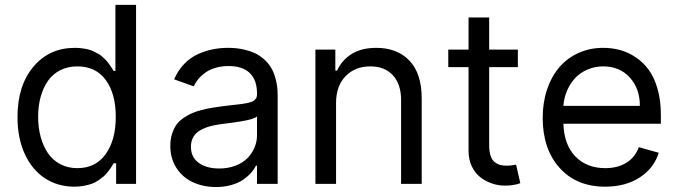

<svg xmlns="http://www.w3.org/2000/svg" viewBox="-20 -747 2756 780"><path d="M282.7 11.4Q303.6 11.4 322.3 7.6Q340.9 3.9 354.2 -0.9Q367.5 -5.7 380.9 -15.1Q394.2 -24.5 401.3 -30.5Q408.4 -36.6 417.8 -48.5Q427.2 -60.4 429.9 -64.6Q432.5 -68.9 439.3 -79.9Q441.1 -82.7 441.8 -83.8H451.7V0H532.7V-727.3H448.9V-458.8H441.8Q441.1 -459.9 435.9 -468Q430.8 -476.2 428.4 -479.6Q426.1 -483 419.7 -491.5Q413.4 -500 408.9 -504.3Q404.5 -508.5 396.1 -516.2Q387.8 -523.8 380.3 -527.9Q372.9 -532 361.9 -537.5Q350.9 -543 339.7 -545.8Q328.5 -548.7 314.1 -550.6Q299.7 -552.6 284.1 -552.6Q180 -552.6 115.6 -475.9Q51.1 -399.1 51.1 -271.3Q51.1 -186.1 80.6 -121.6Q110.1 -57.2 162.5 -22.9Q214.8 11.4 282.7 11.4ZM294 -63.9Q255.7 -63.9 225 -80.1Q194.2 -96.2 174.9 -124.6Q155.5 -153.1 145.2 -190.9Q134.9 -228.7 134.9 -272.7Q134.9 -316.4 145.1 -353.3Q155.2 -390.3 174.5 -418.1Q193.9 -446 224.4 -461.6Q255 -477.3 294 -477.3Q369.3 -477.3 409.8 -421.9Q450.3 -366.5 450.3 -272.7Q450.3 -177.9 409.3 -120.9Q368.3 -63.9 294 -63.9Z M858 12.8Q891.7 12.8 920.6 4.4Q949.6 -3.9 968.8 -17.6Q987.9 -31.2 1000.4 -45.3Q1012.8 -59.3 1019.9 -73.9H1024.1V0H1108V-359.4Q1108 -395.2 1100.3 -424.5Q1092.7 -453.8 1080.4 -473.5Q1068.2 -493.3 1050.4 -508.2Q1032.7 -523.1 1015.1 -531.2Q997.5 -539.4 976.6 -544.4Q955.6 -549.4 939.5 -551Q923.3 -552.6 906.2 -552.6Q873.2 -552.6 842.9 -546.3Q812.5 -540.1 782.5 -526.3Q752.5 -512.4 727.6 -486.5Q702.8 -460.6 687.5 -424.7L767 -396.3Q774.5 -412.3 786 -426.1Q797.6 -440 814.6 -452.2Q831.7 -464.5 856 -471.6Q880.3 -478.7 909.1 -478.7Q965.9 -478.7 995 -449.9Q1024.1 -421.2 1024.1 -367.9V-365.1Q1024.1 -358.3 1022.7 -353.2Q1021.3 -348 1017.6 -343.9Q1013.8 -339.8 1009.9 -337Q1006 -334.2 998 -331.9Q990.1 -329.5 983.1 -328.1Q976.2 -326.7 964 -324.9Q951.7 -323.2 941.6 -322.1Q931.5 -321 914.4 -319.1Q897.4 -317.1 883.5 -315.3Q858 -312.1 839.5 -308.9Q821 -305.8 797.6 -299.7Q774.1 -293.7 757.5 -286Q740.8 -278.4 723.5 -266.3Q706.3 -254.3 695.8 -239Q685.4 -223.7 678.6 -202.2Q671.9 -180.8 671.9 -154.8Q671.9 -103 696.9 -64.5Q721.9 -25.9 763.8 -6.6Q805.8 12.8 858 12.8ZM870.7 -62.5Q818.9 -62.5 787.3 -85.4Q755.7 -108.3 755.7 -150.6Q755.7 -173.7 765.4 -190.5Q775.2 -207.4 793.5 -217.7Q811.8 -228 832 -233.7Q852.3 -239.3 879.3 -242.9Q971.9 -253.9 1001.4 -263.1Q1019.2 -268.5 1024.1 -274.1V-197.4Q1024.1 -171.5 1014 -147.5Q1003.9 -123.6 985.1 -104.4Q966.3 -85.2 936.4 -73.9Q906.6 -62.5 870.7 -62.5Z M1345.2 -328.1Q1345.2 -397.7 1383.9 -437.5Q1422.6 -477.3 1484.4 -477.3Q1543 -477.3 1576.2 -441.1Q1609.4 -404.8 1609.4 -340.9V0H1693.2V-346.6Q1693.2 -448.2 1643.6 -500.4Q1594.1 -552.6 1508.5 -552.6Q1448.9 -552.6 1409.1 -528.1Q1369.3 -503.6 1349.4 -460.2H1342.3V-545.5H1261.4V0H1345.2Z M2083.8 -545.5H1967.3V-676.1H1883.5V-545.5H1801.1V-474.4H1883.5V-133.5Q1883.5 -99.1 1896.5 -71.6Q1909.4 -44 1930.9 -27.3Q1952.4 -10.7 1978.2 -1.8Q2003.9 7.1 2031.2 7.1Q2067.1 7.1 2093.8 -2.8L2076.7 -78.1Q2055.4 -73.9 2039.8 -73.9Q2024.1 -73.9 2012.6 -76.9Q2001.1 -79.9 1990.1 -88.2Q1979 -96.6 1973.2 -113.6Q1967.3 -130.7 1967.3 -156.2V-474.4H2083.8Z M2438.9 11.4Q2521 11.4 2578.8 -26.1Q2636.7 -63.6 2656.2 -126.4L2575.3 -149.1Q2559.7 -107.2 2524.3 -85.6Q2489 -63.9 2438.9 -63.9Q2363.6 -63.9 2317.6 -111.2Q2271.7 -158.4 2268.8 -244.3H2664.8V-279.8Q2664.8 -338.8 2651.3 -386Q2637.8 -433.2 2615.2 -463.8Q2592.7 -494.3 2562 -514.7Q2531.2 -535.2 2498.6 -543.9Q2465.9 -552.6 2430.4 -552.6Q2375.7 -552.6 2329.7 -531.6Q2283.7 -510.7 2252 -473.4Q2220.2 -436.1 2202.4 -383.3Q2184.7 -330.6 2184.7 -268.5Q2184.7 -141.7 2253.2 -65.2Q2321.7 11.4 2438.9 11.4ZM2268.8 -316.8Q2271 -348.7 2283.2 -377.7Q2295.5 -406.6 2315.7 -428.8Q2335.9 -451 2365.8 -464.1Q2395.6 -477.3 2430.4 -477.3Q2497.5 -477.3 2538.5 -432.2Q2579.5 -387.1 2579.5 -316.8Z"/></svg>

Font: Inter-Regular
Style: Regular
Weight: 500
Designer: Rasmus Andersson
Foundry: rsms
Version: ""